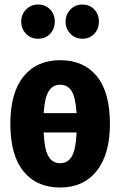

<svg xmlns="http://www.w3.org/2000/svg" viewBox="-20 -815 534 852"><path d="M148.9 -643.1Q116.7 -643.1 95.5 -665Q74.2 -687 74.2 -719.2Q74.2 -751 95.7 -772.9Q117.2 -794.9 148.9 -794.9Q181.6 -794.9 202.4 -773.2Q223.1 -751.5 223.1 -719.2Q223.1 -686.5 202.4 -664.8Q181.6 -643.1 148.9 -643.1ZM345.2 -643.1Q314 -643.1 292.5 -665Q271 -687 271 -719.2Q271 -751 292.5 -772.9Q314 -794.9 345.2 -794.9Q377.4 -794.9 398.2 -773.2Q418.9 -751.5 418.9 -719.2Q418.9 -686.5 398.4 -664.8Q377.9 -643.1 345.2 -643.1ZM247.1 -547.9Q351.1 -547.9 409.4 -477.1Q467.8 -406.2 467.8 -265.1Q467.8 -130.4 409.2 -56.6Q350.6 17.1 247.1 17.1Q142.6 17.1 84.2 -54.7Q25.9 -126.5 25.9 -266.1Q25.9 -402.8 84.2 -475.3Q142.6 -547.9 247.1 -547.9ZM247.1 -439Q213.9 -439 196 -410.2Q178.2 -381.3 173.8 -313H319.8Q315.4 -382.3 298.1 -410.6Q280.8 -439 247.1 -439ZM319.8 -227.1H173.8Q176.8 -152.8 194.6 -121.8Q212.4 -90.8 247.1 -90.8Q281.7 -90.8 299.3 -122.1Q316.9 -153.3 319.8 -227.1Z"/></svg>

Font: Fira Sans Compressed
Style: Bold
Weight: 700
Width: 1
Designer: Carrois Corporate & Edenspiekermann AG
Foundry: Carrois Corporate GbR & Edenspiekermann AG
Version: Version 4.203;PS 004.203;hotconv 1.0.88;makeotf.lib2.5.64775